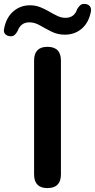

<svg xmlns="http://www.w3.org/2000/svg" viewBox="-99 -952 485 980"><path d="M143 8Q75 8 75 -62V-643Q75 -713 143 -713Q212 -713 212 -643V-62Q212 8 143 8ZM-47 -767Q-63 -768 -72.5 -778Q-82 -788 -78 -806Q-67 -863 -31 -894Q5 -925 54 -925Q82 -925 106 -915.5Q130 -906 152 -893Q174 -880 194.5 -870.5Q215 -861 235 -861Q281 -861 295 -906Q303 -919 311.5 -926Q320 -933 334 -932Q350 -931 359 -921Q368 -911 365 -893Q354 -836 318 -805.5Q282 -775 232 -775Q195 -775 164 -790.5Q133 -806 105.5 -822Q78 -838 51 -838Q7 -838 -9 -794Q-16 -781 -24.5 -773.5Q-33 -766 -47 -767Z"/></svg>

Font: Chiron GoRound TC SB
Style: Regular
Weight: 500
Designer: Ryoko NISHIZUKA 西塚涼子 (kana, bopomofo & ideographs); Paul D. Hunt (Latin, Greek & Cyrillic); Sandoll Communications 산돌커뮤니
Foundry: Adobe
Version: Version 1.000;hotconv 1.1.1;makeotfexe 2.6.0